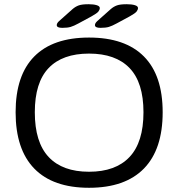

<svg xmlns="http://www.w3.org/2000/svg" viewBox="-20 -884 844 910"><path d="M402 6Q231 6 142.5 -85Q54 -176 54 -352Q54 -527 142.5 -616.5Q231 -706 402 -706Q573 -706 662 -616.5Q751 -527 751 -352Q751 -176 662 -85Q573 6 402 6ZM402 -70Q528 -70 594 -140Q660 -210 660 -352Q660 -493 594 -561.5Q528 -630 402 -630Q276 -630 210.5 -561.5Q145 -493 145 -352Q145 -210 210.5 -140Q276 -70 402 -70ZM275 -752Q249 -752 249 -765Q249 -774 260 -784L324 -841Q338 -853 353.5 -858.5Q369 -864 400 -864Q423 -864 438 -859.5Q453 -855 453 -846Q453 -838 446.5 -829.5Q440 -821 413 -806L352 -773Q330 -761 315 -756.5Q300 -752 275 -752ZM456 -752Q430 -752 430 -765Q430 -774 441 -784L505 -841Q519 -853 534.5 -858.5Q550 -864 581 -864Q604 -864 619 -859.5Q634 -855 634 -846Q634 -838 627.5 -829.5Q621 -821 594 -806L533 -773Q511 -761 496 -756.5Q481 -752 456 -752Z"/></svg>

Font: Asap Semi Expanded
Style: Regular
Weight: 400
Width: 6
Designer: Pablo Cosgaya
Foundry: Omnibus-Type
Version: Version 3.001; ttfautohint (v1.8.4.7-5d5b)